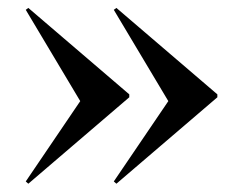

<svg xmlns="http://www.w3.org/2000/svg" viewBox="-20 -448 618 480"><path d="M50.8 11.3 44.4 5.6 180.6 -195.2 44.4 -423.4 50.8 -428.2 303.2 -212.1V-204.8ZM271 11.3 264.5 5.6 400.8 -195.2 264.5 -423.4 271 -428.2 523.4 -212.1V-204.8Z"/></svg>

Font: Playfair 144pt
Style: Bold
Weight: 700
Version: Version 2.001;gftools[0.9.30]